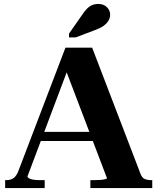

<svg xmlns="http://www.w3.org/2000/svg" viewBox="-20 -951 797 971"><path d="M174 -284H483L484 -238H160ZM302 -625 330 -619 119 -59Q119 -54 126 -49.5Q133 -45 147.5 -42.5Q162 -40 184 -40H206V0H6V-40H12Q35 -40 49.5 -51Q64 -62 74 -89L311 -710H446L691 -71Q699 -51 712.5 -45.5Q726 -40 746 -40H750V0H437V-40H455Q471 -40 486 -41Q501 -42 511 -44.5Q521 -47 521 -50ZM392 -871 329 -781V-762H363L461 -799Q486 -808 502.5 -819.5Q519 -831 528 -845.5Q537 -860 537 -876Q537 -899 520.5 -915Q504 -931 477 -931Q459 -931 444.5 -924.5Q430 -918 417.5 -904.5Q405 -891 392 -871Z"/></svg>

Font: Roboto Serif 120pt Expanded SemiBold
Style: Regular
Weight: 600
Width: 7
Designer: Greg Gazdowicz
Foundry: Commercial Type
Version: Version 1.008